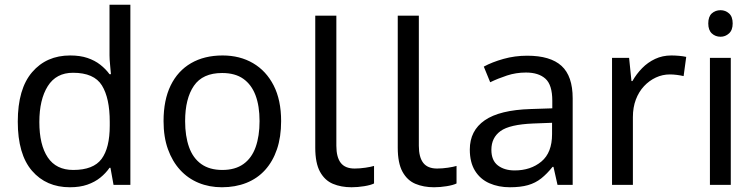

<svg xmlns="http://www.w3.org/2000/svg" viewBox="-20 -780 3188 810"><path d="M275 10Q175 10 115 -59.5Q55 -129 55 -267Q55 -405 115.5 -475.5Q176 -546 276 -546Q318 -546 349 -535.5Q380 -525 403 -507Q426 -489 442 -467H448Q447 -480 444.5 -505.5Q442 -531 442 -546V-760H530V0H459L446 -72H442Q426 -49 403 -30.5Q380 -12 348.5 -1Q317 10 275 10ZM289 -63Q374 -63 408.5 -109.5Q443 -156 443 -250V-266Q443 -366 410 -419.5Q377 -473 288 -473Q217 -473 181.5 -416.5Q146 -360 146 -265Q146 -169 181.5 -116Q217 -63 289 -63Z M1166 -269Q1166 -202 1148.5 -150.5Q1131 -99 1098.5 -63Q1066 -27 1019.5 -8.5Q973 10 916 10Q863 10 818 -8.5Q773 -27 740 -63Q707 -99 688.5 -150.5Q670 -202 670 -269Q670 -358 700 -419.5Q730 -481 786 -513.5Q842 -546 919 -546Q992 -546 1047.5 -513.5Q1103 -481 1134.5 -419.5Q1166 -358 1166 -269ZM761 -269Q761 -206 777.5 -159.5Q794 -113 829 -88Q864 -63 918 -63Q972 -63 1007 -88Q1042 -113 1058.5 -159.5Q1075 -206 1075 -269Q1075 -333 1058 -378Q1041 -423 1006.5 -447.5Q972 -472 917 -472Q835 -472 798 -418Q761 -364 761 -269Z M1463 10Q1419 10 1384.5 -4.5Q1350 -19 1330 -55.5Q1310 -92 1310 -157V-714H1399V-165Q1399 -117 1417.5 -93Q1436 -69 1476 -69Q1498 -69 1521.5 -72.5Q1545 -76 1558 -80V-6Q1544 1 1516.5 5.5Q1489 10 1463 10Z M1811 10Q1767 10 1732.5 -4.5Q1698 -19 1678 -55.5Q1658 -92 1658 -157V-714H1747V-165Q1747 -117 1765.5 -93Q1784 -69 1824 -69Q1846 -69 1869.5 -72.5Q1893 -76 1906 -80V-6Q1892 1 1864.5 5.5Q1837 10 1811 10Z M2204 -545Q2302 -545 2349 -502Q2396 -459 2396 -365V0H2332L2315 -76H2311Q2288 -47 2263.5 -27.5Q2239 -8 2207.5 1Q2176 10 2131 10Q2083 10 2044.5 -7Q2006 -24 1984 -59.5Q1962 -95 1962 -149Q1962 -229 2025 -272.5Q2088 -316 2219 -320L2310 -323V-355Q2310 -422 2281 -448Q2252 -474 2199 -474Q2157 -474 2119 -461.5Q2081 -449 2048 -433L2021 -499Q2056 -518 2104 -531.5Q2152 -545 2204 -545ZM2230 -259Q2130 -255 2091.5 -227Q2053 -199 2053 -148Q2053 -103 2080.5 -82Q2108 -61 2151 -61Q2219 -61 2264 -98.5Q2309 -136 2309 -214V-262Z M2812 -546Q2827 -546 2844.5 -544.5Q2862 -543 2875 -540L2864 -459Q2851 -462 2835.5 -464Q2820 -466 2806 -466Q2775 -466 2747 -453Q2719 -440 2697 -416.5Q2675 -393 2662.5 -360Q2650 -327 2650 -286V0H2562V-536H2634L2644 -438H2648Q2665 -468 2689 -492.5Q2713 -517 2744 -531.5Q2775 -546 2812 -546Z M3063 -536V0H2975V-536ZM3020 -737Q3040 -737 3055.5 -723.5Q3071 -710 3071 -681Q3071 -653 3055.5 -639Q3040 -625 3020 -625Q2998 -625 2983 -639Q2968 -653 2968 -681Q2968 -710 2983 -723.5Q2998 -737 3020 -737Z"/></svg>

Font: eng115
Style: Regular
Weight: 400
Designer: Monotype Design Team
Foundry: Monotype Imaging Inc.
Version: Version 2.013